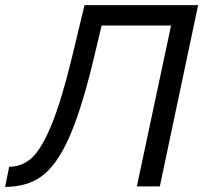

<svg xmlns="http://www.w3.org/2000/svg" viewBox="-30 -730 796 752"><path d="M-10 2 6 -77Q58 -77 96 -113Q134 -149 172.5 -243Q211 -337 252 -506L301 -710H746L596 0H506L640 -630H368L333 -483Q286 -291 238.5 -186.5Q191 -82 133.5 -40Q76 2 -10 2Z"/></svg>

Font: Raleway-v4020 Medium
Style: Italic
Weight: 500
Italic angle: -12°
Designer: Matt McInerney, Pablo Impallari, Rodrigo Fuenzalida
Foundry: Matt McInerney, Pablo Impallari, Rodrigo Fuenzalida
Version: Version 4.020;PS 004.020;hotconv 1.0.88;makeotf.lib2.5.64775